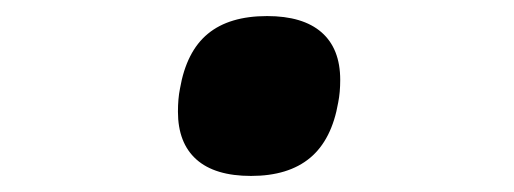

<svg xmlns="http://www.w3.org/2000/svg" viewBox="-20 -401 640 239"><path d="M201.5 -262Q201.5 -278 204 -290.5Q212 -337 238.8 -359Q265.5 -381 312.5 -381Q357 -381 380.2 -360.8Q403.5 -340.5 403.5 -301.5Q403.5 -286 401 -273.5Q393 -227 366 -204.5Q339 -182 292.5 -182Q247.5 -182 224.5 -202.5Q201.5 -223 201.5 -262Z"/></svg>

Font: JuliaMono BoldItalic
Style: Regular
Weight: 700
Italic angle: -9°
Monospace: yes
Designer: cormullion
Foundry: corm
Version: Version 0.049; ttfautohint (v1.8.4)